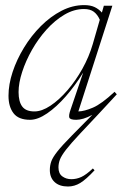

<svg xmlns="http://www.w3.org/2000/svg" viewBox="-20 -448 478 734"><path d="M426.5 -87.5Q410 -69.5 390.2 -48.2Q370.5 -27 350.5 -5.5L286.5 62.5Q250 101.5 232.2 124.5Q214.5 147.5 209 162.2Q203.5 177 203.5 192Q203.5 215.5 218.2 226.2Q233 237 252.5 237Q272.5 237 291 228.5Q309.5 220 335 196L341.5 203Q309 238 286.8 251.5Q264.5 265 240 265Q207 265 188.8 248Q170.5 231 170.5 202Q170.5 185 176 169.2Q181.5 153.5 199.5 130.8Q217.5 108 254.5 70.5L333 -9Q314.5 1 299.2 5.5Q284 10 271.5 10Q248 10 245 1.5Q242 -7 250 -29.5L298 -170.5Q267.5 -121 231.8 -80Q196 -39 160.2 -14.5Q124.5 10 95 10Q51 10 31.8 -15Q12.5 -40 12.5 -82Q12.5 -125 28.2 -172.8Q44 -220.5 71.8 -266Q99.5 -311.5 136.2 -348.2Q173 -385 215.2 -406.8Q257.5 -428.5 301.5 -428.5Q326 -428.5 342 -420.8Q358 -413 369.5 -400L377 -426H409.5L279.5 -22Q302.5 -22.5 335.2 -36.5Q368 -50.5 418 -97ZM51 -96Q51 -59.5 65 -40.8Q79 -22 111.5 -22Q140 -22 173 -44Q206 -66 237.8 -102.8Q269.5 -139.5 295 -185.2Q320.5 -231 334.5 -279L361.5 -372.5Q353 -392 339 -402.8Q325 -413.5 301 -413.5Q263 -413.5 226.5 -392Q190 -370.5 158.2 -335.2Q126.5 -300 102.5 -257.8Q78.5 -215.5 64.8 -173.2Q51 -131 51 -96Z"/></svg>

Font: Newsreader Text ExtraLight
Style: Italic
Weight: 275
Italic angle: -17°
Designer: Hugues Gentile
Foundry: Production Type
Version: Version 1.001